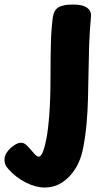

<svg xmlns="http://www.w3.org/2000/svg" viewBox="-126 -574 476 858"><path d="M110.1 -497.1Q114.7 -529.7 136.1 -541.7Q157.4 -553.7 198.7 -553.7Q235.9 -553.7 253.4 -544.9Q270.9 -536.2 276.3 -524.6Q281.7 -513 280.7 -503.4Q280.4 -493.4 278.9 -478.6Q277.4 -463.8 275.6 -437.8Q273.7 -411.9 272.2 -367.9Q270.7 -324 269.7 -254Q268.7 -190 267.2 -133.2Q265.7 -76.4 260.9 -21.7Q256.2 33 245 90.3Q235.4 140 211.1 179.3Q186.7 218.6 151.7 241.3Q116.8 264 73.4 264Q33.3 264 -11.6 241.1Q-56.6 218.1 -89 180.9Q-99.9 168.6 -102.9 159.3Q-106 150.1 -106 138.9Q-106 121.2 -93.2 103.9Q-80.3 86.7 -62.8 75.2Q-45.3 63.8 -32.8 63.8Q-21.8 63.8 -13.2 70.1Q-4.6 76.3 5 87.6Q19 104.4 29.4 115.3Q39.9 126.2 48.2 126.2Q55.8 126.2 64.3 107.8Q72.8 89.3 81 47.8Q89.2 6.2 94.4 -63.6Q99.7 -133.3 99.7 -236Q99.7 -307 101.3 -375.4Q102.9 -443.9 110.1 -497.1Z"/></svg>

Font: Playpen Sans
Style: Regular
Weight: 400
Designer: Laura Meseguer, Veronika Burian, José Scaglione, Kostas Bartsokas, Vera Evstafieva, Tom Grace, Yorlmar Campos
Foundry: TypeTogether
Version: Version 2.000